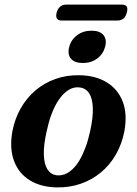

<svg xmlns="http://www.w3.org/2000/svg" viewBox="-20 -800 592 832"><path d="M324 -474Q394 -473 442.5 -443.2Q491 -413.5 511.8 -359.8Q532.5 -306 519 -231.5Q508.5 -176.5 482.5 -131Q456.5 -85.5 417.8 -53.2Q379 -21 330.5 -4Q282 13 226.5 12Q157.5 11 109.5 -18.5Q61.5 -48 41 -102Q20.5 -156 33.5 -230Q44 -285.5 70 -331Q96 -376.5 134.2 -408.8Q172.5 -441 220.8 -458Q269 -475 324 -474ZM225 -40.5Q243 -38.5 260.5 -45Q278 -51.5 294.2 -66.8Q310.5 -82 324.5 -105.5Q338.5 -129 350.2 -160.5Q362 -192 370.5 -231Q384 -292 382.2 -333.2Q380.5 -374.5 366 -396.2Q351.5 -418 325.5 -421Q307.5 -423.5 290.5 -416.8Q273.5 -410 257.5 -394.8Q241.5 -379.5 227.5 -356.2Q213.5 -333 202 -301.5Q190.5 -270 182 -230.5Q168.5 -170 170 -128.8Q171.5 -87.5 185.8 -65.8Q200 -44 225 -40.5ZM339 -527Q303 -527 287.2 -546Q271.5 -565 280 -597Q288.5 -628.5 314.5 -647.8Q340.5 -667 376.5 -667Q413 -667 428.5 -647.8Q444 -628.5 435.5 -597Q427 -565.5 401 -546.2Q375 -527 339 -527ZM225.5 -745.5Q230.5 -763 241 -771.5Q251.5 -780 266.5 -780H508Q523 -780 528.8 -771.8Q534.5 -763.5 529.5 -745.5Q525 -727.5 514.5 -719.2Q504 -711 489 -711H247Q232.5 -711 226.8 -719.5Q221 -728 225.5 -745.5Z"/></svg>

Font: Fraunces SemiBold
Style: Italic
Weight: 600
Italic angle: -16°
Version: Version 1.000;[b76b70a41]